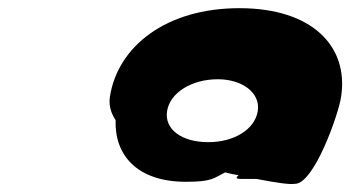

<svg xmlns="http://www.w3.org/2000/svg" viewBox="-20 -750 875 470"><path d="M249 -513C246 -493 251 -474 263 -456C260 -370 316 -305 435 -305C500 -305 503 -314 531 -328C543 -325 552 -323 564 -321C558 -316 556 -312 569 -312H608C659 -302 690 -298 702 -300C749 -300 809 -471 815 -513C834 -636 745 -730 566 -730C386 -730 268 -636 249 -513ZM389 -478C396 -523 449 -556 513 -556C573 -556 618 -523 611 -478C604 -434 554 -402 490 -402C424 -402 382 -434 389 -478Z"/></svg>

Font: Ampere
Style: SCSuExtIta
Weight: 400
Version: Version 1